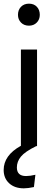

<svg xmlns="http://www.w3.org/2000/svg" viewBox="-36 -797 300 1047"><path d="M122 -657Q95 -657 78.5 -674Q62 -691 62 -716Q62 -743 78.5 -760Q95 -777 122 -777Q149 -777 165 -760Q181 -743 181 -716Q181 -691 164.5 -674Q148 -657 122 -657ZM78 -2V-527H166V0H161Q100 30 78 57Q56 84 56 116Q56 163 106 163Q128 163 157 156L149 223Q117 230 94 230Q44 230 14 202.5Q-16 175 -16 130Q-16 50 78 -2Z"/></svg>

Font: Fira Sans Condensed
Style: Regular
Weight: 400
Width: 3
Designer: Carrois Corporate & Edenspiekermann AG
Foundry: Carrois Corporate GbR & Edenspiekermann AG
Version: Version 4.202;PS 004.202;hotconv 1.0.88;makeotf.lib2.5.64775